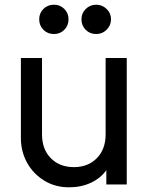

<svg xmlns="http://www.w3.org/2000/svg" viewBox="-20 -786 639 818"><path d="M274 12Q215 12 168.5 -16.5Q122 -45 95.5 -92.5Q69 -140 69 -198V-539H159V-214Q159 -150 196.5 -112Q234 -74 295 -74Q355 -74 392.5 -112Q430 -150 430 -214V-539H520V0H433V-61Q409 -27 367.5 -7.5Q326 12 274 12ZM210 -641Q183 -641 165 -659Q147 -677 147 -704Q147 -730 165 -748Q183 -766 210 -766Q236 -766 254 -748Q272 -730 272 -704Q272 -677 254 -659Q236 -641 210 -641ZM390 -641Q363 -641 345 -659Q327 -677 327 -704Q327 -730 345.5 -748Q364 -766 390 -766Q415 -766 434 -748Q453 -730 453 -704Q453 -678 434.5 -659.5Q416 -641 390 -641Z"/></svg>

Font: Plus Jakarta Text
Style: Regular
Weight: 400
Designer: Gumpita Rahayu
Foundry: Tokotype Studio
Version: Version 1.000